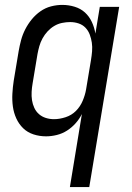

<svg xmlns="http://www.w3.org/2000/svg" viewBox="-20 -548 540 783"><path d="M265 215 314 -83Q304 -63 288.5 -45.5Q273 -28 253.5 -15.5Q234 -3 211.5 2.5Q189 8 168 8Q141 8 116.5 0Q92 -8 74.5 -25Q57 -42 46.5 -65Q36 -88 32.5 -113.5Q29 -139 30.5 -166Q32 -193 36 -219L56 -339Q60 -362 66 -384.5Q72 -407 83 -428.5Q94 -450 109.5 -469Q125 -488 145 -502Q165 -516 188 -522Q211 -528 234 -528Q260 -528 284.5 -520.5Q309 -513 326.5 -497Q344 -481 354.5 -458.5Q365 -436 369 -411L387 -520H466L344 215ZM200 -62Q223 -62 247.5 -70Q272 -78 289.5 -95.5Q307 -113 317 -136.5Q327 -160 331 -183L351 -303Q354 -321 355.5 -339Q357 -357 354.5 -374Q352 -391 346 -407Q340 -423 328.5 -435Q317 -447 300.5 -452.5Q284 -458 266 -458Q250 -458 233 -454.5Q216 -451 201 -442Q186 -433 174 -420Q162 -407 153.5 -391.5Q145 -376 140.5 -360Q136 -344 133 -328L113 -208Q110 -191 109 -173.5Q108 -156 110.5 -139.5Q113 -123 120 -108Q127 -93 139 -82.5Q151 -72 167 -67Q183 -62 200 -62Z"/></svg>

Font: Iosevka Oblique
Style: Regular
Weight: 400
Italic angle: -9°
Monospace: yes
Designer: Belleve Invis
Foundry: Belleve Invis
Version: Version 32.5.0; ttfautohint (v1.8.4)